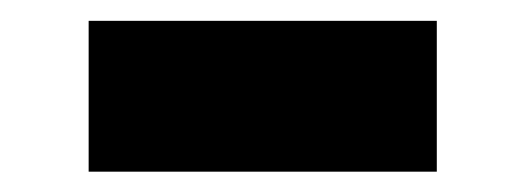

<svg xmlns="http://www.w3.org/2000/svg" viewBox="-20 -384 514 188"><path d="M407.7 -363.6V-215.9H66.8V-363.6Z"/></svg>

Font: Inter P Black
Style: Regular
Weight: 900
Designer: Rasmus Andersson
Foundry: rsms
Version: Version 3.018;git-588b23468